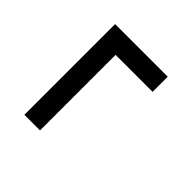

<svg xmlns="http://www.w3.org/2000/svg" viewBox="-33 -588 556 556"><g transform="rotate(-45 245.5 -310.0)"><path d="M369.5 -203V-354.5H60V-418.5H431.5V-203Z"/></g></svg>

Font: Besley* Narrow Medium
Style: Regular
Weight: 500
Width: 4
Designer: Owen Earl
Foundry: indestructible type*
Version: Version 3.000; ttfautohint (v1.8.3)